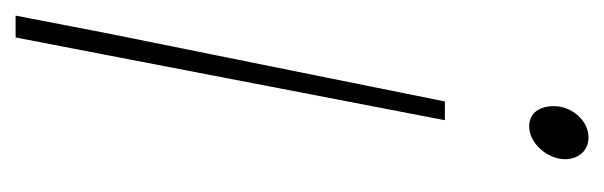

<svg xmlns="http://www.w3.org/2000/svg" viewBox="-284 -478 774 246"><g transform="rotate(-90 103.0 -355.0)"><path d="M72 -172H96L184 -608L206 -722H178L156 -608ZM50 12C72 12 90 -10 90 -32C90 -50 82 -64 64 -64C42 -64 22 -40 22 -18C22 -2 32 12 50 12Z"/></g></svg>

Font: Source Sans Pro ExtraLight
Style: Italic
Weight: 200
Italic angle: -11°
Designer: Paul D. Hunt
Foundry: Adobe Systems Incorporated
Version: Version 3.006;hotconv 1.0.111;makeotfexe 2.5.65597